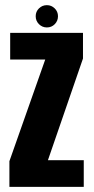

<svg xmlns="http://www.w3.org/2000/svg" viewBox="-20 -725 364 745"><path d="M16.5 0V-99.5L155.5 -494H19.5V-597.5H302V-498L166 -103.5H305V0ZM162 -618.5Q144 -618.5 131.2 -631.2Q118.5 -644 118.5 -662Q118.5 -680 131.2 -692.5Q144 -705 162 -705Q179.5 -705 192.2 -692.5Q205 -680 205 -662Q205 -644 192.5 -631.2Q180 -618.5 162 -618.5Z"/></svg>

Font: Anybody Condensed Regular
Style: Bold
Weight: 700
Width: 3
Designer: Tyler Finck
Foundry: Etcetera Type Company
Version: Version 1.010; ttfautohint (v1.8.3) -l 8 -r 50 -G 200 -x 14 